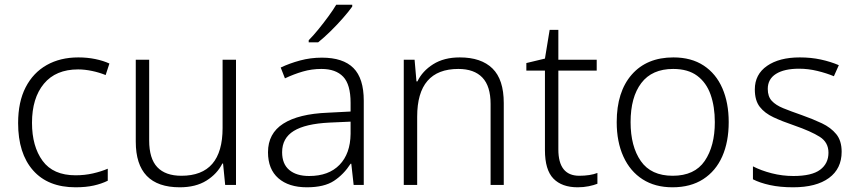

<svg xmlns="http://www.w3.org/2000/svg" viewBox="-20 -786 3643 816"><path d="M301 10Q184 10 120.5 -62Q57 -134 57 -263Q57 -353 89 -415Q121 -477 178.5 -509.5Q236 -542 313 -542Q351 -542 385 -535Q419 -528 445 -516L429 -467Q402 -478 371 -484.5Q340 -491 312 -491Q217 -491 166.5 -430Q116 -369 116 -264Q116 -164 161 -102.5Q206 -41 301 -41Q340 -41 375 -49Q410 -57 438 -69V-18Q412 -5 378.5 2.5Q345 10 301 10Z M983 -532V0H937L928 -91H925Q903 -47 857.5 -18.5Q812 10 744 10Q557 10 557 -184V-532H614V-189Q614 -112 648.5 -75.5Q683 -39 751 -39Q926 -39 926 -242V-532Z M1348 -541Q1438 -541 1482 -497Q1526 -453 1526 -358V0H1483L1473 -90H1470Q1441 -45 1399.5 -17.5Q1358 10 1284 10Q1207 10 1163 -28.5Q1119 -67 1119 -139Q1119 -219 1184 -260.5Q1249 -302 1373 -307L1470 -312V-349Q1470 -427 1438.5 -460Q1407 -493 1346 -493Q1305 -493 1267 -482Q1229 -471 1191 -453L1173 -499Q1211 -517 1255.5 -529Q1300 -541 1348 -541ZM1380 -265Q1278 -260 1228.5 -229.5Q1179 -199 1179 -139Q1179 -89 1209.5 -63.5Q1240 -38 1294 -38Q1377 -38 1423 -85.5Q1469 -133 1470 -217V-269ZM1477 -758Q1462 -737 1437.5 -709Q1413 -681 1385 -653.5Q1357 -626 1332 -606H1292V-615Q1311 -634 1333 -661Q1355 -688 1375.5 -716Q1396 -744 1409 -766H1477Z M1934 -542Q2025 -542 2073 -495Q2121 -448 2121 -348V0H2065V-344Q2065 -420 2030 -456.5Q1995 -493 1928 -493Q1753 -493 1753 -290V0H1696V-532H1742L1750 -440H1754Q1775 -484 1821 -513Q1867 -542 1934 -542Z M2442 -39Q2464 -39 2484 -42Q2504 -45 2519 -51V-5Q2504 1 2482 5.5Q2460 10 2435 10Q2368 10 2332 -27Q2296 -64 2296 -148V-486H2217V-518L2296 -537L2316 -659H2353V-532H2516V-486H2353V-151Q2353 -39 2442 -39Z M3077 -267Q3077 -183 3049.5 -121Q3022 -59 2968.5 -24.5Q2915 10 2838 10Q2764 10 2711 -24Q2658 -58 2629.5 -120.5Q2601 -183 2601 -267Q2601 -396 2665 -469Q2729 -542 2842 -542Q2918 -542 2970.5 -507.5Q3023 -473 3050 -411Q3077 -349 3077 -267ZM2660 -267Q2660 -164 2703.5 -101.5Q2747 -39 2839 -39Q2932 -39 2975 -102Q3018 -165 3018 -267Q3018 -333 3000 -384Q2982 -435 2943 -464Q2904 -493 2841 -493Q2751 -493 2705.5 -433Q2660 -373 2660 -267Z M3557 -141Q3557 -69 3503 -29.5Q3449 10 3351 10Q3295 10 3252 0.5Q3209 -9 3180 -24V-79Q3215 -61 3260 -49.5Q3305 -38 3352 -38Q3430 -38 3465.5 -64.5Q3501 -91 3501 -137Q3501 -181 3464 -204.5Q3427 -228 3355 -253Q3305 -270 3267.5 -287.5Q3230 -305 3209 -332Q3188 -359 3188 -406Q3188 -470 3240 -506Q3292 -542 3379 -542Q3427 -542 3468.5 -533Q3510 -524 3545 -509L3524 -462Q3493 -475 3454 -484.5Q3415 -494 3376 -494Q3313 -494 3278 -472Q3243 -450 3243 -408Q3243 -376 3260 -357.5Q3277 -339 3309 -326Q3341 -313 3387 -297Q3435 -280 3473 -262Q3511 -244 3534 -216Q3557 -188 3557 -141Z"/></svg>

Font: Noto Sans Lao Light
Style: Regular
Weight: 300
Designer: Monotype Design Team
Foundry: Monotype Imaging Inc.
Version: Version 2.003; ttfautohint (v1.8.4.7-5d5b)